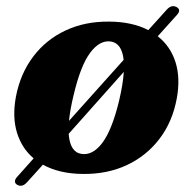

<svg xmlns="http://www.w3.org/2000/svg" viewBox="-20 -550 627 622"><path d="M36.5 49Q29 45.5 28.5 38.2Q28 31 35.5 23L89 -37Q50.5 -69.5 35 -120.2Q19.5 -171 31.5 -236.5Q46 -312 87.8 -367Q129.5 -422 192.8 -451.5Q256 -481 334.5 -480Q408 -479.5 460.5 -452.5L520 -518.5Q535 -535.5 551.5 -527.5Q568 -518.5 553.5 -502L491 -432.5Q532 -400.5 548.5 -348.8Q565 -297 552.5 -230Q538.5 -155 496.5 -100Q454.5 -45 391 -15.2Q327.5 14.5 248.5 13.5Q172.5 13 119 -16.5L67.5 40.5Q52 57.5 36.5 49ZM218.5 -242Q207 -194.5 203.5 -158.5L380.5 -356Q375 -409.5 339.5 -415.5Q303.5 -421 272.2 -379.2Q241 -337.5 218.5 -242ZM243.5 -51.5Q280 -45.5 311.5 -87.2Q343 -129 366 -224.5Q378.5 -277.5 381 -317L202.5 -116.5Q206.5 -57.5 243.5 -51.5Z"/></svg>

Font: Fraunces 9pt S000
Style: Bold Italic
Weight: 700
Italic angle: -16°
Version: Version 1.000; ttfautohint (v1.8.3)